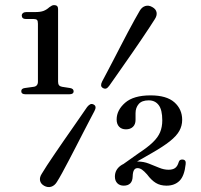

<svg xmlns="http://www.w3.org/2000/svg" viewBox="-20 -736 810 772"><path d="M85 -659.5H116Q125 -659.5 128.8 -655.8Q132.5 -652 132.5 -640.5V-407.5Q132.5 -398.5 128 -393.2Q123.5 -388 115.5 -387L79.5 -382Q65.5 -380 65.5 -369.5Q65.5 -357 82 -357H259Q276 -357 276 -369Q276 -379.5 262 -382L229.5 -387Q221 -388.5 217.2 -393.5Q213.5 -398.5 213.5 -407.5V-700Q213.5 -715.5 197.5 -715.5Q192.5 -715.5 188.2 -713.2Q184 -711 178.5 -707Q167.5 -697 155.2 -692.2Q143 -687.5 122 -687.5H86Q77.5 -687.5 72.5 -683.5Q67.5 -679.5 67.5 -673.5Q67.5 -667 71.8 -663.2Q76 -659.5 85 -659.5ZM419.5 -391.5Q413 -382.5 407.2 -380.2Q401.5 -378 394 -382Q387 -386 386.5 -392.5Q386 -399 390.5 -408Q398.5 -423 410.5 -445.8Q422.5 -468.5 436.5 -495.5Q450.5 -522.5 465.2 -551Q480 -579.5 494.2 -606.5Q508.5 -633.5 521 -656Q533.5 -678.5 542 -693Q550.5 -707.5 564.2 -711.8Q578 -716 592.5 -707.5Q607 -699.5 609.5 -686.5Q612 -673.5 602.5 -659Q595 -646.5 581.2 -626Q567.5 -605.5 550.5 -580Q533.5 -554.5 514.8 -527.8Q496 -501 478 -475Q460 -449 444.8 -427.5Q429.5 -406 419.5 -391.5ZM330.5 -306Q337.5 -314.5 343.5 -317Q349.5 -319.5 357 -315.5Q364 -311.5 364.2 -304.8Q364.5 -298 359.5 -289Q351.5 -274 339.8 -251.5Q328 -229 314 -201.8Q300 -174.5 285.2 -145.8Q270.5 -117 256.2 -90Q242 -63 229.8 -40.5Q217.5 -18 208.5 -4Q199.5 10.5 185.8 14.8Q172 19 157.5 11Q143.5 3 141 -10Q138.5 -23 148 -37.5Q155.5 -50.5 169 -71Q182.5 -91.5 199.8 -117Q217 -142.5 235.8 -169.5Q254.5 -196.5 272.5 -222.2Q290.5 -248 305.5 -269.8Q320.5 -291.5 330.5 -306ZM485.5 -60.5 468.5 -71 539 -121Q574 -144 594.5 -163.8Q615 -183.5 623.8 -204.5Q632.5 -225.5 632.5 -252Q632.5 -294.5 618 -313.5Q603.5 -332.5 578 -332.5Q550.5 -332.5 537.8 -317.8Q525 -303 525 -281V-254Q525 -236 514.5 -226Q504 -216 486.5 -216Q469 -216 459 -226.5Q449 -237 449 -255.5Q449 -293 483 -322.8Q517 -352.5 585.5 -352.5Q649.5 -352.5 681 -324.8Q712.5 -297 712.5 -254Q712.5 -230.5 701.2 -210Q690 -189.5 663 -168Q636 -146.5 589.5 -120ZM442 -26Q442 -53 464.8 -69.8Q487.5 -86.5 534 -86.5Q557.5 -86.5 578.5 -78.2Q599.5 -70 619.2 -61.8Q639 -53.5 657.5 -53.5Q674 -53.5 683.8 -60.2Q693.5 -67 698.5 -84Q700 -90 704.2 -92.5Q708.5 -95 713.5 -94.5Q729 -94 726.5 -76Q721.5 -28.5 701.8 -9Q682 10.5 649.5 10.5Q624.5 10.5 606.5 -0.5Q588.5 -11.5 571.5 -34.5Q559.5 -48 550.8 -54Q542 -60 533 -60Q523.5 -60 518.8 -52Q514 -44 513.5 -27Q513 -8 503.8 1.2Q494.5 10.5 477.5 10.5Q461.5 10.5 451.8 0.8Q442 -9 442 -26Z"/></svg>

Font: Fraunces 20pt
Style: Regular
Weight: 400
Version: Version 1.000;[b76b70a41]